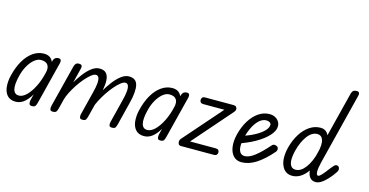

<svg xmlns="http://www.w3.org/2000/svg" viewBox="-78 -1136 2885 1502"><g transform="rotate(15 1364.5 -385.5)"><path d="M100 0Q55 0 31.5 -26.5Q8 -53 4 -95.5Q0 -138 11 -185Q28 -257 58.5 -310Q89 -363 130.5 -392Q172 -421 219 -421Q256 -421 276.5 -400.5Q297 -380 302 -346Q307 -312 295 -271Q271 -187 241.5 -126.5Q212 -66 177 -33Q142 0 100 0ZM112 -53Q142 -53 172.5 -82.5Q203 -112 229 -163Q255 -214 270 -278Q281 -320 265.5 -343.5Q250 -367 209 -367Q182 -367 155 -344.5Q128 -322 107 -284.5Q86 -247 75 -201Q57 -128 66.5 -90.5Q76 -53 112 -53ZM232 0Q213 0 210 -13Q207 -26 210 -42L297 -386Q306 -416 337 -416Q353 -416 357 -406.5Q361 -397 358 -383L271 -38Q267 -22 260.5 -11Q254 0 232 0Z M641 1Q622 1 619 -12Q616 -25 620 -40L666 -223Q679 -272 681.5 -303.5Q684 -335 677 -350.5Q670 -366 654 -366Q638 -366 616 -348.5Q594 -331 569.5 -302.5Q545 -274 522.5 -240Q500 -206 483.5 -173Q467 -140 460 -114L488 -248Q516 -297 546 -336Q576 -375 607 -398Q638 -421 669 -421Q698 -421 715 -409Q732 -397 739 -372Q746 -347 742.5 -308.5Q739 -270 726 -217L680 -37Q676 -21 670 -10Q664 1 641 1ZM401 0Q382 0 379 -13Q376 -26 380 -42L467 -386Q472 -402 481 -409.5Q490 -417 507 -416Q522 -415 526.5 -406Q531 -397 527 -383L441 -38Q437 -22 430.5 -11Q424 0 401 0ZM880 1Q861 1 858 -12Q855 -25 859 -40L905 -223Q918 -272 920.5 -303.5Q923 -335 916 -350.5Q909 -366 893 -366Q877 -366 855 -348.5Q833 -331 808.5 -302.5Q784 -274 761.5 -240Q739 -206 722 -173Q705 -140 698 -114L727 -248Q755 -297 785 -336Q815 -375 846 -398Q877 -421 907 -421Q936 -421 953.5 -409Q971 -397 977.5 -372Q984 -347 981 -308.5Q978 -270 964 -217L919 -37Q915 -21 909 -10Q903 1 880 1Z M1140 0Q1095 0 1071.5 -26.5Q1048 -53 1044 -95.5Q1040 -138 1051 -185Q1068 -257 1098.5 -310Q1129 -363 1170.5 -392Q1212 -421 1259 -421Q1296 -421 1316.5 -400.5Q1337 -380 1342 -346Q1347 -312 1335 -271Q1311 -187 1281.5 -126.5Q1252 -66 1217 -33Q1182 0 1140 0ZM1152 -53Q1182 -53 1212.5 -82.5Q1243 -112 1269 -163Q1295 -214 1310 -278Q1321 -320 1305.5 -343.5Q1290 -367 1249 -367Q1222 -367 1195 -344.5Q1168 -322 1147 -284.5Q1126 -247 1115 -201Q1097 -128 1106.5 -90.5Q1116 -53 1152 -53ZM1272 0Q1253 0 1250 -13Q1247 -26 1250 -42L1337 -386Q1346 -416 1377 -416Q1393 -416 1397 -406.5Q1401 -397 1398 -383L1311 -38Q1307 -22 1300.5 -11Q1294 0 1272 0Z M1439 0Q1426 0 1420 -9.5Q1414 -19 1415 -31.5Q1416 -44 1423 -52L1713 -383L1718 -362H1526Q1508 -362 1501.5 -370Q1495 -378 1495 -388Q1495 -399 1501.5 -407.5Q1508 -416 1526 -416H1755Q1769 -416 1776.5 -408Q1784 -400 1783.5 -388.5Q1783 -377 1773 -366L1482 -33L1478 -53H1705Q1723 -53 1729.5 -45.5Q1736 -38 1736 -27Q1736 -17 1729.5 -8.5Q1723 0 1705 0Z M1928 0Q1889 0 1864 -25.5Q1839 -51 1832 -97Q1825 -143 1840 -204Q1857 -269 1887.5 -317.5Q1918 -366 1959 -393.5Q2000 -421 2047 -421Q2084 -421 2108.5 -399Q2133 -377 2133 -345Q2133 -308 2096.5 -268Q2060 -228 1997.5 -192.5Q1935 -157 1856 -132L1868 -197Q1927 -214 1973 -238Q2019 -262 2046 -289Q2073 -316 2073 -341Q2073 -352 2062 -359.5Q2051 -367 2034 -367Q2006 -367 1980 -345Q1954 -323 1933.5 -284Q1913 -245 1900 -194Q1883 -124 1894.5 -88.5Q1906 -53 1941 -53Q1976 -53 2020.5 -87Q2065 -121 2124 -188Q2132 -198 2145 -198.5Q2158 -199 2168 -191Q2177 -184 2177.5 -172.5Q2178 -161 2170 -150Q2105 -75 2046 -37.5Q1987 0 1928 0Z M2530 0Q2500 0 2483 -20.5Q2466 -41 2463 -79.5Q2460 -118 2473 -171L2617 -743Q2622 -759 2631.5 -765.5Q2641 -772 2658 -772Q2673 -772 2677.5 -762.5Q2682 -753 2678 -739L2532 -158Q2520 -110 2521 -81.5Q2522 -53 2536 -53Q2546 -53 2564.5 -73Q2583 -93 2611 -131Q2628 -152 2636.5 -161Q2645 -170 2656 -170Q2667 -170 2673.5 -162.5Q2680 -155 2680 -143Q2680 -133 2674.5 -123.5Q2669 -114 2652 -91Q2616 -46 2586 -23Q2556 0 2530 0ZM2340 0Q2281 0 2255.5 -56Q2230 -112 2252 -204Q2269 -269 2299.5 -317.5Q2330 -366 2371 -393.5Q2412 -421 2459 -421Q2495 -421 2514.5 -396Q2534 -371 2536.5 -325Q2539 -279 2523 -216Q2507 -149 2479 -100.5Q2451 -52 2415.5 -26Q2380 0 2340 0ZM2353 -53Q2396 -53 2432.5 -102Q2469 -151 2488 -227Q2505 -297 2493.5 -332Q2482 -367 2446 -367Q2403 -367 2367 -318.5Q2331 -270 2312 -194Q2295 -124 2306.5 -88.5Q2318 -53 2353 -53Z"/></g></svg>

Font: Edu TAS Beginner
Style: Regular
Weight: 400
Designer: Tina and Corey Anderson
Foundry: Google for Education
Version: Version 1.003